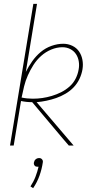

<svg xmlns="http://www.w3.org/2000/svg" viewBox="-20 -755 540 996"><path d="M32 0 153 -735H172L114 -382Q128 -410 147 -437Q166 -464 191 -485Q216 -506 247 -517Q278 -528 308 -528Q333 -528 355 -517.5Q377 -507 390 -488Q403 -469 407.5 -445Q412 -421 408 -396Q404 -371 392.5 -346.5Q381 -322 362.5 -302.5Q344 -283 320 -269Q296 -255 271.5 -246.5Q247 -238 221 -232.5Q195 -227 170 -225L362 0H337L306 -36L147 -225Q132 -225 117.5 -226.5Q103 -228 89 -231L51 0ZM150 -243Q175 -243 199.5 -246.5Q224 -250 249 -257.5Q274 -265 297 -276.5Q320 -288 340 -305.5Q360 -323 372 -346.5Q384 -370 388 -395Q392 -416 388.5 -437Q385 -458 374 -474.5Q363 -491 344.5 -500.5Q326 -510 304 -510Q275 -510 246 -498Q217 -486 193.5 -465Q170 -444 153.5 -418Q137 -392 124.5 -364Q112 -336 105 -307Q98 -278 92 -249Q106 -246 121 -244.5Q136 -243 150 -243ZM152 221 138 212Q154 188 164 162Q174 136 180 110H176Q171 110 167 109Q163 108 160 104.5Q157 101 156 96.5Q155 92 156 88Q157 83 159 79Q161 75 165 71.5Q169 68 173.5 66.5Q178 65 183 65Q188 65 191.5 66.5Q195 68 198 71.5Q201 75 202 79Q203 83 202 88Q197 122 185 156Q173 190 152 221Z"/></svg>

Font: Iosevka Curly Thin
Style: Italic
Weight: 100
Italic angle: -9°
Monospace: yes
Designer: Belleve Invis
Foundry: Belleve Invis
Version: Version 22.1.2; ttfautohint (v1.8.4)